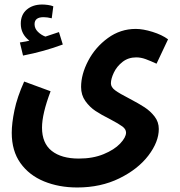

<svg xmlns="http://www.w3.org/2000/svg" viewBox="-20 -600 799 850"><path d="M87 -239 204 -196Q166 -96 166 -35Q166 34 209 68Q252 102 329 102Q391 102 438.5 82.5Q486 63 512 35.5Q538 8 538 -13Q538 -28 522 -40Q506 -52 468 -72Q428 -92 402.5 -109Q377 -126 358 -152.5Q339 -179 339 -215Q339 -271 370.5 -331Q402 -391 457.5 -431.5Q513 -472 581 -472Q613 -472 655 -459Q697 -446 724 -426L673 -318Q647 -330 625.5 -338Q604 -346 583 -346Q548 -346 522.5 -326Q497 -306 484 -278.5Q471 -251 471 -231Q471 -214 490 -200Q509 -186 552 -164Q594 -142 620 -125Q646 -108 664.5 -84Q683 -60 683 -29Q683 28 637 88.5Q591 149 508.5 189.5Q426 230 322 230Q241 230 175 203Q109 176 70.5 122Q32 68 32 -12Q32 -54 44 -112Q56 -170 87 -239ZM258 -403Q175 -372 82 -354L68 -412Q101 -417 110 -420Q72 -449 72 -495Q72 -535 98.5 -557.5Q125 -580 167 -580Q178 -580 192.5 -578Q207 -576 216 -572L209 -519Q189 -524 173 -524Q133 -524 133 -493Q133 -474 147.5 -459.5Q162 -445 181 -438Q228 -453 241 -458Z"/></svg>

Font: Noto Sans Arabic Cond
Style: Bold
Weight: 700
Width: 3
Designer: Nadine Chahine
Foundry: Monotype Imaging Inc.
Version: Version 1.001